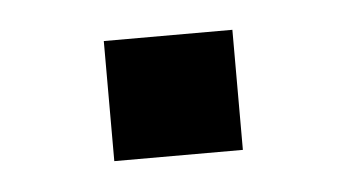

<svg xmlns="http://www.w3.org/2000/svg" viewBox="-26 -146 325 180"><g transform="rotate(-5 136.5 -56.5)"><path d="M76 0V-113H197V0Z"/></g></svg>

Font: Nunito Sans 6pt
Style: Regular
Weight: 400
Version: Version 3.101;gftools[0.9.27]